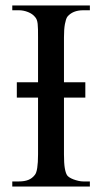

<svg xmlns="http://www.w3.org/2000/svg" viewBox="-20 -682 373 702"><path d="M24.9 0V-18.6H48.8Q69.3 -18.6 83.5 -24.2Q97.7 -29.8 107.4 -42.5Q119.1 -56.2 119.1 -117.7V-325.2H41.5V-381.3H119.1V-545.4Q119.1 -562.5 118.9 -574.5Q118.7 -586.4 117.7 -595Q116.7 -603.5 114.5 -609.4Q112.3 -615.2 108.4 -619.6Q99.1 -631.3 82.5 -637.9Q65.9 -644.5 48.8 -644.5H24.9V-662.1H308.6V-644.5H284.7Q245.6 -644.5 226.1 -620.6Q220.7 -612.3 217.3 -593.8Q213.9 -575.2 213.9 -545.4V-381.3H292V-325.2H213.9V-117.7Q213.9 -85.4 216.8 -67.9Q219.7 -50.3 225.1 -41.5Q227.5 -37.6 233.9 -33.4Q240.2 -29.3 248.8 -26.1Q257.3 -22.9 266.6 -20.8Q275.9 -18.6 284.7 -18.6H308.6V0Z"/></svg>

Font: Doulos SIL Compact
Style: Regular
Weight: 400
Designer: Walt Agee, Victor Gaultney, Peter Martin, Debbi Hosken
Foundry: SIL International
Version: Version 4.110; 2011; Maintenance release ; LnSpcTght